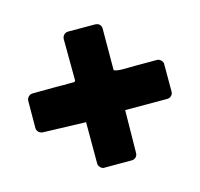

<svg xmlns="http://www.w3.org/2000/svg" viewBox="-116 -736 838 806"><g transform="rotate(30 303.0 -333.0)"><path d="M136.2 -81.1 53.2 -165Q45.9 -172.4 45.9 -183.1Q45.9 -193.8 53.2 -201.2Q97.2 -245.1 115.2 -264.2L142.1 -291Q152.8 -299.8 160.2 -309.1L180.2 -329.1Q182.6 -332.5 181.2 -336.9L51.8 -464.8Q44.9 -473.1 44.9 -482.9Q44.9 -491.7 51.8 -500L136.2 -584Q145.5 -591.8 153.8 -591.8Q164.1 -591.8 171.9 -584L298.8 -456.1Q307.6 -457 329.1 -477.1Q356.9 -504.9 372.1 -521L435.1 -584Q441.9 -590.8 453.1 -590.8Q464.8 -590.8 470.2 -584L554.2 -500Q562 -492.2 562 -481.9Q562 -471.7 554.2 -463.9L424.8 -335L554.2 -202.1Q562 -194.3 562 -184.1Q562 -173.8 554.2 -166L470.2 -82Q464.8 -75.2 453.1 -75.2Q441.9 -75.2 435.1 -82L308.1 -209L171.9 -81.1Q163.6 -74.2 153.8 -74.2Q143.1 -74.2 136.2 -81.1Z"/></g></svg>

Font: Cunia
Style: Bold
Weight: 700
Designer: Alejo Bergmann, Denis Ignatov
Foundry: Hubert & Fischer
Version: Version 1.00 February 21, 2019, initial release